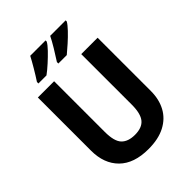

<svg xmlns="http://www.w3.org/2000/svg" viewBox="-261 -1160 1211 1211"><g transform="rotate(-45 344.0 -555.0)"><path d="M611 -332Q611 -258 581 -202Q551 -146 491 -114.5Q431 -83 342 -83Q213 -83 145.5 -150Q78 -217 78 -333V-807H223V-355Q223 -271 253.5 -239Q284 -207 345 -207Q408 -207 436.5 -241.5Q465 -276 465 -356V-807H611ZM546 -1017Q536 -999 509 -970.5Q482 -942 450.5 -914Q419 -886 396 -867H321V-880Q344 -915 369 -956.5Q394 -998 408 -1027H546ZM367 -1017Q357 -998 330.5 -970.5Q304 -943 272.5 -914.5Q241 -886 215 -867H143V-880Q166 -915 190.5 -956.5Q215 -998 230 -1027H367Z"/></g></svg>

Font: Noto Sans Telugu UI SemiCondensed
Style: Bold
Weight: 700
Width: 4
Designer: Jelle Bosma - Monotype Design Team
Foundry: Monotype Imaging Inc.
Version: Version 2.005; ttfautohint (v1.8.4.7-5d5b)